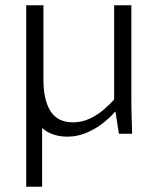

<svg xmlns="http://www.w3.org/2000/svg" viewBox="-20 -505 586 725"><path d="M235 11Q183 11 148 -14.5Q113 -40 96 -88Q79 -136 79 -205V-485H144V-204Q144 -127 171 -85Q198 -43 255 -43Q288 -43 317.5 -56.5Q347 -70 370.5 -90Q394 -110 411 -129V-485H476V-136Q476 -96 477 -63.5Q478 -31 479 0H429L416 -83H414Q396 -61 367.5 -39Q339 -17 305 -3Q271 11 235 11ZM79 -392H139V200H79Z"/></svg>

Font: Murecho Thin Light
Style: Regular
Weight: 300
Version: Version 1.010